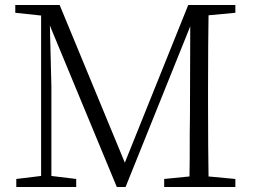

<svg xmlns="http://www.w3.org/2000/svg" viewBox="-20 -746 1013 766"><path d="M284 0V-32L185 -44V-402L179 -644L446 0H481L739 -641L738 -330C738 -305 738 -266 737 -215C737 -138 737 -81 736 -42L635 -32V0H919V-32L812 -42C811 -107 810 -205 810 -335V-391C810 -523 811 -621 812 -685L919 -695V-726H731L478 -97L218 -726H41V-695L144 -684V-44L45 -32V0Z"/></svg>

Font: AllPunType Light
Style: Regular
Weight: 300
Version: 1.0